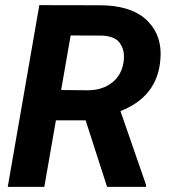

<svg xmlns="http://www.w3.org/2000/svg" viewBox="-20 -731 664 751"><path d="M398.9 0H551.3V-7.8L451.2 -296.4C548.3 -334.5 600.6 -402.3 607.4 -500C607.9 -506.8 608.4 -513.7 608.4 -520C608.4 -576.7 587.9 -622.6 547.9 -657.7C507.3 -692.9 447.8 -710.4 369.1 -710.4L133.8 -710.9L10.3 0H153.3L198.7 -260.3H314.9ZM256.3 -592.3 378.4 -591.8C410.2 -590.3 432.6 -582 445.8 -566.4C458.5 -550.3 464.8 -531.7 464.8 -510.3C464.8 -503.4 464.4 -496.1 463.4 -488.8C458.5 -455.1 443.8 -428.2 419.4 -408.7C394.5 -388.7 363.3 -378.4 325.7 -377.9L219.2 -378.9Z"/></svg>

Font: Roboto
Style: Bold Italic
Weight: 700
Italic angle: -12°
Designer: Google
Version: Version 2.137; 2017